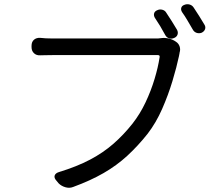

<svg xmlns="http://www.w3.org/2000/svg" viewBox="-20 -868 1040 913"><path d="M729 -820Q740 -825 752.5 -821.5Q765 -818 771 -807Q784 -788 797 -767Q810 -746 822 -726Q828 -714 824 -703Q820 -692 807 -687Q795 -682 783.5 -686Q772 -690 766 -701Q742 -746 716 -784Q710 -795 713 -805Q716 -815 729 -820ZM857 -845Q869 -850 881.5 -846.5Q894 -843 901 -832Q914 -813 927 -792Q940 -771 952 -751Q959 -740 955 -729Q951 -718 938 -712Q926 -708 914.5 -712Q903 -716 897 -727Q884 -749 871.5 -770.5Q859 -792 846 -810Q839 -821 842 -831Q845 -841 857 -845ZM816 -670Q829 -662 834 -647.5Q839 -633 834 -618Q834 -616 833.5 -614Q833 -612 831 -601Q820 -549 800 -482.5Q780 -416 751 -350Q722 -284 682 -232Q636 -174 585.5 -127.5Q535 -81 472.5 -45Q410 -9 328 21Q311 28 291.5 22.5Q272 17 259 4L249 -8Q236 -22 240 -33.5Q244 -45 261 -50Q346 -76 408.5 -109Q471 -142 519.5 -184.5Q568 -227 610 -280Q646 -326 672 -381Q698 -436 715 -492.5Q732 -549 739 -596Q741 -606 731 -606Q711 -606 670.5 -606Q630 -606 578 -606Q526 -606 471 -606Q416 -606 366.5 -606Q317 -606 280.5 -606Q244 -606 229 -606Q207 -606 193.5 -605.5Q180 -605 171 -605Q153 -604 141.5 -615Q130 -626 130 -644V-650Q130 -669 141.5 -679Q153 -689 171 -688Q195 -685 230 -685Q244 -685 283 -685Q322 -685 375 -685Q428 -685 485 -685Q542 -685 594 -685Q646 -685 683 -685Q720 -685 731 -685L749 -687Q765 -689 783.5 -684.5Q802 -680 816 -670Z"/></svg>

Font: Chiron GoRound TC
Style: Regular
Weight: 400
Designer: Ryoko NISHIZUKA 西塚涼子 (kana, bopomofo & ideographs); Paul D. Hunt (Latin, Greek & Cyrillic); Sandoll Communications 산돌커뮤니
Foundry: Adobe
Version: Version 1.000;hotconv 1.1.1;makeotfexe 2.6.0